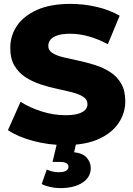

<svg xmlns="http://www.w3.org/2000/svg" viewBox="-20 -734 687 990"><path d="M316 14Q230 14 150.5 -7.5Q71 -29 21 -63L86 -209Q133 -179 194.5 -159.5Q256 -140 317 -140Q358 -140 383 -147.5Q408 -155 419.5 -167.5Q431 -180 431 -197Q431 -221 409 -235Q387 -249 352 -258Q317 -267 274.5 -276Q232 -285 189.5 -299Q147 -313 112 -335.5Q77 -358 55 -394.5Q33 -431 33 -487Q33 -550 67.5 -601Q102 -652 171 -683Q240 -714 343 -714Q412 -714 478.5 -698.5Q545 -683 597 -653L536 -506Q486 -533 437 -546.5Q388 -560 342 -560Q301 -560 276 -551.5Q251 -543 240 -529Q229 -515 229 -497Q229 -474 250.5 -460.5Q272 -447 307.5 -438.5Q343 -430 385.5 -421Q428 -412 470.5 -398.5Q513 -385 548 -362.5Q583 -340 604.5 -303.5Q626 -267 626 -212Q626 -151 591.5 -99.5Q557 -48 488.5 -17Q420 14 316 14ZM290 236Q265 236 238.5 230Q212 224 195 215L221 140Q234 146 249.5 150Q265 154 283 154Q310 154 321.5 146Q333 138 333 126Q333 114 322.5 107.5Q312 101 288 101H251L277 -9H376L362 51Q408 56 428 80Q448 104 448 132Q448 180 405 208Q362 236 290 236Z"/></svg>

Font: MOST Montserrat ExtraBold
Style: Regular
Weight: 800
Designer: Julieta Ulanovsky
Foundry: Julieta Ulanovsky
Version: Version 8.000;March 11, 2024;FontCreator 15.0.0.2926 64-bit